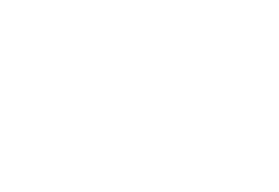

<svg xmlns="http://www.w3.org/2000/svg" viewBox="-20 -470 640 440"><path d="M100 -450Q100 -450 100 -450Q100 -450 100 -450Q100 -450 100 -450Q100 -450 100 -450Q100 -450 100 -450Q100 -450 100 -450Q100 -450 100 -450Q100 -450 100 -450Q100 -450 100 -450Q100 -450 100 -450Q100 -450 100 -450Q100 -450 100 -450ZM100 -350Q100 -350 100 -350Q100 -350 100 -350Q100 -350 100 -350Q100 -350 100 -350Q100 -350 100 -350Q100 -350 100 -350Q100 -350 100 -350Q100 -350 100 -350Q100 -350 100 -350Q100 -350 100 -350Q100 -350 100 -350Q100 -350 100 -350ZM100 -250Q100 -250 100 -250Q100 -250 100 -250Q100 -250 100 -250Q100 -250 100 -250Q100 -250 100 -250Q100 -250 100 -250Q100 -250 100 -250Q100 -250 100 -250Q100 -250 100 -250Q100 -250 100 -250Q100 -250 100 -250Q100 -250 100 -250ZM100 -150Q100 -150 100 -150Q100 -150 100 -150Q100 -150 100 -150Q100 -150 100 -150Q100 -150 100 -150Q100 -150 100 -150Q100 -150 100 -150Q100 -150 100 -150Q100 -150 100 -150Q100 -150 100 -150Q100 -150 100 -150Q100 -150 100 -150ZM100 -50Q100 -50 100 -50Q100 -50 100 -50Q100 -50 100 -50Q100 -50 100 -50Q100 -50 100 -50Q100 -50 100 -50Q100 -50 100 -50Q100 -50 100 -50Q100 -50 100 -50Q100 -50 100 -50Q100 -50 100 -50Q100 -50 100 -50Z M500 -250Q500 -250 500 -250Q500 -250 500 -250Q500 -250 500 -250Q500 -250 500 -250Q500 -250 500 -250Q500 -250 500 -250Q500 -250 500 -250Q500 -250 500 -250Q500 -250 500 -250Q500 -250 500 -250Q500 -250 500 -250Q500 -250 500 -250ZM500 -150Q500 -150 500 -150Q500 -150 500 -150Q500 -150 500 -150Q500 -150 500 -150Q500 -150 500 -150Q500 -150 500 -150Q500 -150 500 -150Q500 -150 500 -150Q500 -150 500 -150Q500 -150 500 -150Q500 -150 500 -150Q500 -150 500 -150ZM400 -350Q400 -350 400 -350Q400 -350 400 -350Q400 -350 400 -350Q400 -350 400 -350Q400 -350 400 -350Q400 -350 400 -350Q400 -350 400 -350Q400 -350 400 -350Q400 -350 400 -350Q400 -350 400 -350Q400 -350 400 -350Q400 -350 400 -350ZM300 -250Q300 -250 300 -250Q300 -250 300 -250Q300 -250 300 -250Q300 -250 300 -250Q300 -250 300 -250Q300 -250 300 -250Q300 -250 300 -250Q300 -250 300 -250Q300 -250 300 -250Q300 -250 300 -250Q300 -250 300 -250Q300 -250 300 -250ZM300 -150Q300 -150 300 -150Q300 -150 300 -150Q300 -150 300 -150Q300 -150 300 -150Q300 -150 300 -150Q300 -150 300 -150Q300 -150 300 -150Q300 -150 300 -150Q300 -150 300 -150Q300 -150 300 -150Q300 -150 300 -150Q300 -150 300 -150ZM400 -50Q400 -50 400 -50Q400 -50 400 -50Q400 -50 400 -50Q400 -50 400 -50Q400 -50 400 -50Q400 -50 400 -50Q400 -50 400 -50Q400 -50 400 -50Q400 -50 400 -50Q400 -50 400 -50Q400 -50 400 -50Q400 -50 400 -50Z"/></svg>

Font: TINY 5x3
Style: Regular
Weight: 400
Designer: Jack Halten Fahnestock
Foundry: Velvetyne Type Foundry
Version: Version 1.002